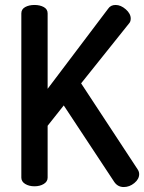

<svg xmlns="http://www.w3.org/2000/svg" viewBox="-20 -751 581 774"><path d="M66 -35V-697Q66 -714 81.5 -722.5Q97 -731 119 -731Q141 -731 156.5 -722.5Q172 -714 172 -697V-393L416 -716Q426 -731 446 -731Q467 -731 487 -713.5Q507 -696 507 -676Q507 -663 499 -655L307 -415L535 -68Q541 -59 541 -49Q541 -29 521.5 -13Q502 3 479 3Q455 3 441 -17L237 -326L172 -244V-35Q172 -19 156.5 -9.5Q141 0 119 0Q97 0 81.5 -9.5Q66 -19 66 -35Z"/></svg>

Font: AkaAcidDosis
Style: SemiBold
Weight: 600
Designer: Edgar Tolentino, Pablo Impallari, Igino Marini, Cyberella
Foundry: Edgar Tolentino, Pablo Impallari, Igino Marini, Cyberella
Version: Version 1.007